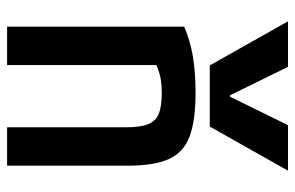

<svg xmlns="http://www.w3.org/2000/svg" viewBox="-165 -665 830 540"><g transform="rotate(90 250.0 -395.0)"><path d="M40 -790H168L248 -627H252L332 -790H460L336 -570H164ZM55 -498Q94 -515 139 -522.5Q184 -530 241 -530Q320 -530 364.5 -513Q409 -496 427.5 -454.5Q446 -413 446 -340V0H338V-334Q338 -374 329.5 -396Q321 -418 300 -426.5Q279 -435 241 -435Q222 -435 205.5 -432.5Q189 -430 170.5 -423Q152 -416 126 -402L163 -470V0H55Z"/></g></svg>

Font: M PLUS Code Latin Medium
Style: Regular
Weight: 500
Designer: Coji Morishita
Foundry: UNDERFOREST DESIGN
Version: Version 1.002; ttfautohint (v1.8.3)